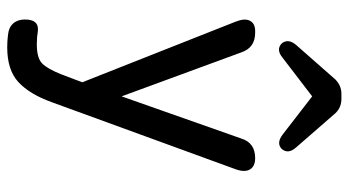

<svg xmlns="http://www.w3.org/2000/svg" viewBox="-237 -522 966 532"><g transform="rotate(90 246.0 -256.0)"><path d="M111 207Q103 207 94.5 206.5Q86 206 78 205Q56 203 45 190.5Q34 178 34 158Q34 119 65 122Q83 125 103 125Q141 125 156 110Q171 95 186 57L208 -1L40 -426Q30 -451 37.5 -465.5Q45 -480 66 -480H71Q112 -480 125 -442L247 -110L364 -442Q376 -480 418 -480Q441 -480 449.5 -465.5Q458 -451 449 -426L263 84Q241 145 207.5 176Q174 207 111 207ZM200 -702Q217 -719 240 -719H254Q278 -719 294 -702L388 -594Q408 -572 393 -554Q377 -538 353 -556L247 -638L140 -556Q117 -537 100 -554Q86 -572 105 -594Z"/></g></svg>

Font: Zen Maru Gothic Medium
Style: Regular
Weight: 500
Designer: Yoshimichi Ohira
Foundry: Positype
Version: Version 1.001